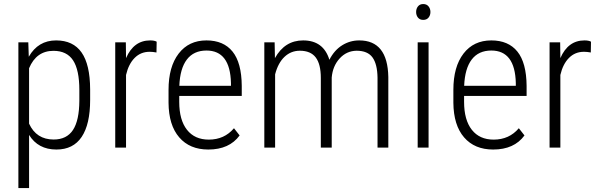

<svg xmlns="http://www.w3.org/2000/svg" viewBox="-20 -741 3009 964"><path d="M432.6 -239.3Q432.6 -117.2 390.1 -53.7Q347.7 9.8 263.2 9.8Q171.4 9.8 126 -63.5V203.1H72.3V-528.3H122.1L124.5 -456.1Q171.4 -538.1 261.7 -538.1Q347.2 -538.1 389.6 -477.5Q432.1 -417 432.6 -292.5ZM378.4 -288.6Q378.4 -390.1 346.9 -438Q315.4 -485.8 248.5 -485.8Q162.6 -485.8 126 -398.4V-120.1Q162.6 -40.5 249.5 -40.5Q314.9 -40.5 346.4 -88.4Q377.9 -136.2 378.4 -235.8Z M765.6 -477.5Q746.1 -481 731.4 -481Q686.5 -481 656 -450.2Q625.5 -419.4 612.8 -364.7V0H558.6V-528.3H611.8L612.8 -449.2Q651.4 -538.1 733.9 -538.1Q755.4 -538.1 766.6 -531.7Z M1025.9 9.8Q932.6 9.8 879.9 -51.3Q827.1 -112.3 826.2 -225.1V-289.6Q826.2 -405.8 877 -471.9Q927.7 -538.1 1016.6 -538.1Q1102.5 -538.1 1147.7 -481.9Q1192.9 -425.8 1193.8 -310.1V-259.3H879.9V-229.5Q879.9 -138.7 918.7 -89.4Q957.5 -40 1028.3 -40Q1106.4 -40 1154.8 -97.2L1183.1 -61Q1131.3 9.8 1025.9 9.8ZM1016.6 -487.3Q952.6 -487.3 918.2 -442.1Q883.8 -397 880.4 -310.1H1139.6V-324.2Q1135.7 -487.3 1016.6 -487.3Z M1358.9 -528.3 1360.4 -449.2Q1409.7 -538.1 1502 -538.1Q1604 -538.1 1633.8 -440.9Q1658.7 -489.3 1698 -513.7Q1737.3 -538.1 1783.7 -538.1Q1926.3 -538.1 1929.7 -354.5V0H1875.5V-351.1Q1874.5 -419.4 1850.1 -452.9Q1825.7 -486.3 1770 -486.3Q1719.7 -485.4 1685.1 -447.3Q1650.4 -409.2 1645.5 -351.6V0H1590.8V-349.6Q1590.8 -418.9 1565.2 -452.6Q1539.6 -486.3 1485.4 -486.3Q1440.9 -486.3 1408.4 -455.6Q1376 -424.8 1361.3 -367.7V0H1307.1V-528.3Z M2131.8 0H2077.1V-528.3H2131.8ZM2069.3 -680.7Q2069.3 -697.3 2078.6 -709Q2087.9 -720.7 2105 -720.7Q2122.1 -720.7 2131.6 -709Q2141.1 -697.3 2141.1 -680.7Q2141.1 -664.1 2131.6 -652.6Q2122.1 -641.1 2105 -641.1Q2087.9 -641.1 2078.6 -652.6Q2069.3 -664.1 2069.3 -680.7Z M2456.1 9.8Q2362.8 9.8 2310.1 -51.3Q2257.3 -112.3 2256.3 -225.1V-289.6Q2256.3 -405.8 2307.1 -471.9Q2357.9 -538.1 2446.8 -538.1Q2532.7 -538.1 2577.9 -481.9Q2623 -425.8 2624 -310.1V-259.3H2310.1V-229.5Q2310.1 -138.7 2348.9 -89.4Q2387.7 -40 2458.5 -40Q2536.6 -40 2585 -97.2L2613.3 -61Q2561.5 9.8 2456.1 9.8ZM2446.8 -487.3Q2382.8 -487.3 2348.4 -442.1Q2314 -397 2310.5 -310.1H2569.8V-324.2Q2565.9 -487.3 2446.8 -487.3Z M2946.3 -477.5Q2926.8 -481 2912.1 -481Q2867.2 -481 2836.7 -450.2Q2806.2 -419.4 2793.5 -364.7V0H2739.3V-528.3H2792.5L2793.5 -449.2Q2832 -538.1 2914.6 -538.1Q2936 -538.1 2947.3 -531.7Z"/></svg>

Font: TypoPRO Roboto
Style: Regular
Weight: 300
Designer: Google
Version: Version 2.136; 2016